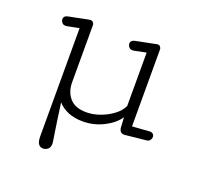

<svg xmlns="http://www.w3.org/2000/svg" viewBox="-103 -504 811 783"><g transform="rotate(20 302.5 -112.5)"><path d="M159.7 167.5Q131.8 167.5 131.8 125V-344.7L82 -335Q66.9 -332 60.1 -339.6Q53.2 -347.2 53.2 -355Q53.2 -370.1 70.8 -373.5L156.2 -390.6Q168 -393.1 173.3 -387.5Q178.7 -381.8 178.7 -375V-126.5Q178.7 -85.9 202.1 -58.8Q225.6 -31.7 274.4 -31.7Q303.2 -31.7 333.3 -42.5Q363.3 -53.2 387.7 -71.5Q412.1 -89.8 422.9 -112.8V-344.7L372.6 -334.5Q357.9 -331.5 350.8 -339.1Q343.8 -346.7 343.8 -354.5Q343.8 -370.1 362.3 -373.5L450.2 -391.1Q460 -393.1 464.8 -387.5Q469.7 -381.8 469.7 -375V-41.5L544.9 -46.9Q555.2 -46.9 559.8 -41.7Q564.5 -36.6 564.5 -29.8Q564.5 -22.9 559.8 -16.1Q555.2 -9.3 545.9 -8.3L451.7 1.5Q430.2 1.5 428.7 -22.9L426.3 -65.4Q405.3 -34.2 363 -12.9Q320.8 8.3 273.9 8.3Q237.8 8.3 210.2 -2.9Q182.6 -14.2 164.6 -34.7Q168.5 -4.4 173.3 28.6Q178.2 61.5 182.1 88.1Q186 114.7 188 125.5Q189 133.3 189 135.7Q189 152.8 179.4 160.2Q169.9 167.5 159.7 167.5Z"/></g></svg>

Font: Cutive Mono
Style: Regular
Weight: 400
Designer: Vernon Adams
Foundry: Vernon Adams
Version: Version 1.110; ttfautohint (v1.8.4.7-5d5b)